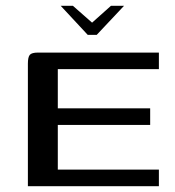

<svg xmlns="http://www.w3.org/2000/svg" viewBox="-20 -641 603 661"><path d="M189 -621H231L297 -563L362 -621H407L313 -521H282ZM76 0V-422Q76 -444 82.5 -452Q89 -460 111 -460H527V-403H179V-268H497V-211H179V-57H527V0Z"/></svg>

Font: Genos Thin Medium
Style: Regular
Weight: 500
Version: Version 1.010